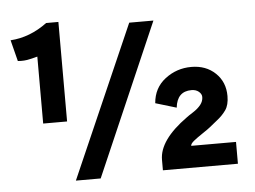

<svg xmlns="http://www.w3.org/2000/svg" viewBox="-43 -585 851 640"><g transform="rotate(-5 382.0 -265.0)"><path d="M28 -413 10 -484Q75 -488 133 -531H174V-198H94V-422Q89 -421 69.5 -416Q50 -411 28 -413ZM409 -508H490L269 1H186ZM573 -177Q578 -181 594.5 -191.5Q611 -202 620.5 -214Q630 -226 630 -240Q630 -250 620.5 -258Q611 -266 596 -266Q548 -266 542 -212L472 -233Q476 -284 514.5 -313.5Q553 -343 602 -343Q651 -343 682.5 -313Q714 -283 714 -236Q714 -206 702 -189Q690 -172 672 -158Q654 -144 646 -137Q640 -132 622 -120Q601 -106 590 -97Q579 -88 579 -81H729V-8H478V-43Q478 -109 573 -177Z"/></g></svg>

Font: Bellota
Style: Bold
Weight: 700
Designer: Kemie Guaida
Foundry: Kemie Guaida
Version: Version 4.001